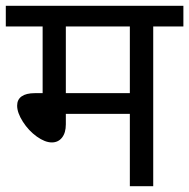

<svg xmlns="http://www.w3.org/2000/svg" viewBox="-20 -642 652 662"><path d="M612.3 -550.8H508.3V0H427.7V-249.5H207V-213.4Q207 -184.1 193.8 -167.5Q180.7 -150.9 158.7 -150.9Q135.3 -150.9 106.9 -171.1Q78.6 -191.4 58.8 -222.4Q39.1 -253.4 39.1 -277.8Q39.1 -298.8 54.7 -309.8Q70.3 -320.8 100.1 -320.8H127V-550.8H0V-622.1H612.3ZM427.7 -320.8V-550.8H207V-320.8Z"/></svg>

Font: Noto Sans Devanagari UI
Style: Regular
Weight: 400
Designer: Monotype Design Team
Foundry: Monotype Imaging Inc.
Version: Version 1.06